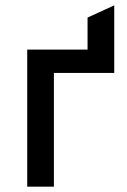

<svg xmlns="http://www.w3.org/2000/svg" viewBox="-20 -696 474 716"><path d="M81.5 0V-511H306.5V-630.5L406 -676V-424H181V0Z"/></svg>

Font: Overpass Medium
Style: Regular
Weight: 500
Designer: Delve Withrington, Dave Bailey, Thomas Jockin
Foundry: Delve Fonts LLC
Version: Version 4.000